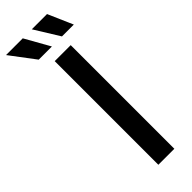

<svg xmlns="http://www.w3.org/2000/svg" viewBox="-364 -901 917 917"><g transform="rotate(-45 95.0 -442.5)"><path d="M73 0V-700H181V0ZM24 -759 -71 -885H42L113 -759ZM181 -759 103 -885H206L261 -759Z"/></g></svg>

Font: Space Grotesk Light Medium
Style: Regular
Weight: 500
Version: Version 2.000